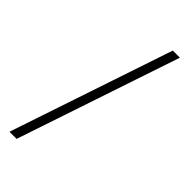

<svg xmlns="http://www.w3.org/2000/svg" viewBox="-230 -685 783 783"><g transform="rotate(45 161.5 -293.5)"><path d="M293 -646 56.2 59.1H15.1L252 -646Z"/></g></svg>

Font: Biolilbert
Style: Regular
Weight: 400
Designer: Philipp H. Poll
Foundry: Philipp H. Poll
Version: Version 1.1.0